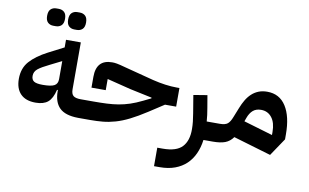

<svg xmlns="http://www.w3.org/2000/svg" viewBox="-92 -913 2158 1340"><g transform="rotate(10 987.0 -243.0)"><path d="M487 0Q396 -1 355.5 -41Q315 -81 315 -159V-167H309Q294 -104 263.5 -78.5Q233 -53 176 -53Q106 -53 69.5 -90.5Q33 -128 33 -197Q33 -272 76.5 -321Q120 -370 201 -412L310 -468V-522H415V-190Q415 -157 430.5 -144Q446 -131 483 -131H514V-27ZM204 -184Q263 -184 286.5 -197Q310 -210 310 -243V-371L228 -330Q174 -304 149 -284Q124 -264 124 -234Q124 -207 141.5 -195.5Q159 -184 204 -184ZM355 -603Q331 -603 315.5 -617.5Q300 -632 300 -664Q300 -697 315.5 -711.5Q331 -726 355 -726H372Q396 -726 411.5 -711.5Q427 -697 427 -664Q427 -632 411.5 -617.5Q396 -603 372 -603ZM206 -603Q182 -603 166.5 -617.5Q151 -632 151 -664Q151 -697 166.5 -711.5Q182 -726 206 -726H223Q247 -726 262.5 -711.5Q278 -697 278 -664Q278 -632 262.5 -617.5Q247 -603 223 -603Z M487 -104 514 -131H573Q625 -131 668 -133Q711 -135 750 -141.5Q789 -148 828.5 -161Q868 -174 915 -197L968 -223V-228L812 -261L644 -303V-224H543V-301Q543 -423 655 -423Q662 -423 670 -422.5Q678 -422 688.5 -420Q699 -418 714 -414.5Q729 -411 750 -405L958 -351Q1003 -340 1046.5 -334Q1090 -328 1129 -328H1148V-196H1069L963 -127Q898 -85 847 -59.5Q796 -34 750.5 -21Q705 -8 662.5 -4Q620 0 573 0H487Z M1068 109H1107Q1203 109 1244 65.5Q1285 22 1284 -61Q1284 -86 1281 -113.5Q1278 -141 1273 -170L1252 -297L1349 -313L1364 -225Q1373 -175 1376 -131H1469V-27L1442 0H1376Q1369 54 1349 98Q1329 142 1296 173.5Q1263 205 1216 222.5Q1169 240 1108 240H1068Z M1585 -57Q1562 -25 1529 -12.5Q1496 0 1442 0V-104L1469 -131Q1507 -131 1524 -145Q1541 -159 1554 -193L1582 -263Q1594 -294 1610 -321Q1626 -348 1647 -367.5Q1668 -387 1695 -398Q1722 -409 1757 -409Q1844 -409 1890 -337Q1936 -265 1936 -138V-103L1852 22ZM1635 -178 1841 -117V-138Q1841 -204 1812.5 -240.5Q1784 -277 1736 -277Q1701 -277 1679 -258Q1657 -239 1644 -203Z"/></g></svg>

Font: IBM Plex Sans Arabic SemiBold
Style: Regular
Weight: 600
Designer: Mike Abbink, Paul van der Laan, Pieter van Rosmalen, Wael Morcos, Khajak Apelian
Foundry: Bold Monday
Version: Version 1.1